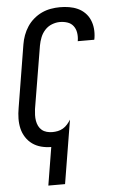

<svg xmlns="http://www.w3.org/2000/svg" viewBox="-62 -785 625 1041"><g transform="rotate(-5 250.0 -264.0)"><path d="M158 215 192 8Q164 8 137.5 1Q111 -6 90 -21Q69 -36 54.5 -58.5Q40 -81 34 -107Q28 -133 28.5 -161Q29 -189 34 -217L90 -559Q94 -584 103 -608.5Q112 -633 126.5 -655Q141 -677 161.5 -694.5Q182 -712 205.5 -723Q229 -734 254.5 -738.5Q280 -743 305 -743Q330 -743 354.5 -739Q379 -735 401 -725Q423 -715 440 -698Q457 -681 466.5 -659Q476 -637 478.5 -612Q481 -587 477 -561L475 -551H385L386 -557Q389 -578 385.5 -598.5Q382 -619 370 -634.5Q358 -650 338.5 -656.5Q319 -663 297 -663Q276 -663 254 -654.5Q232 -646 216 -628.5Q200 -611 191.5 -589.5Q183 -568 179 -546L122 -204Q120 -188 119.5 -172Q119 -156 121.5 -141Q124 -126 130.5 -112.5Q137 -99 148.5 -89.5Q160 -80 175 -76Q190 -72 206 -72Q220 -72 235 -75Q250 -78 263.5 -86Q277 -94 287.5 -106Q298 -118 306 -131L249 215Z"/></g></svg>

Font: Iosevka Term Curly Md Obl
Style: Regular
Weight: 500
Italic angle: -9°
Designer: Belleve Invis
Foundry: Belleve Invis
Version: Version 32.3.0